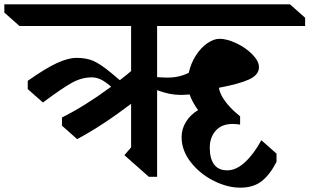

<svg xmlns="http://www.w3.org/2000/svg" viewBox="-90 -806 1428 886"><path d="M635 -450Q663 -448 684 -448Q737 -448 781 -470Q791 -515 814.5 -551Q838 -587 867.5 -607Q897 -627 923 -627Q957 -627 1000.5 -606.5Q1044 -586 1074.5 -555Q1105 -524 1105 -496Q1105 -460 1058.5 -439Q1012 -418 920 -401Q928 -353 988 -295L1018 -269V-231Q1000 -234 983 -234Q933 -234 905.5 -203Q878 -172 878 -125Q878 -74 898 -47Q918 -20 959 -20Q1000 -20 1041 -58Q1082 -96 1116 -159L1186 -97V-59Q1155 1 1117 30.5Q1079 60 1019 60Q959 60 895.5 28Q832 -4 790 -58Q748 -112 748 -173Q748 -211 768 -243.5Q788 -276 824 -298Q797 -335 785 -370Q759 -368 744 -368Q692 -368 635 -390V10H597L484 -90L515 -126V-327Q382 -226 266 -164L196 -226V-264Q301 -316 423 -406L418 -410Q392 -432 372.5 -440.5Q353 -449 334 -449Q287 -449 242.5 -424.5Q198 -400 108 -333L38 -395V-433Q119 -490 171.5 -514.5Q224 -539 264 -539Q307 -539 339.5 -525.5Q372 -512 425 -468L463 -436Q499 -464 515 -478V-686H0L-70 -748V-786H1248L1318 -724V-686H635Z"/></svg>

Font: Inknut
Style: Antiqua
Weight: 400
Designer: Claus Eggers Srensen
Foundry: Claus Eggers Srensen
Version: Version 1.000; ttfautohint (v1.2) -l 7 -r 28 -G 50 -x 13 -D 